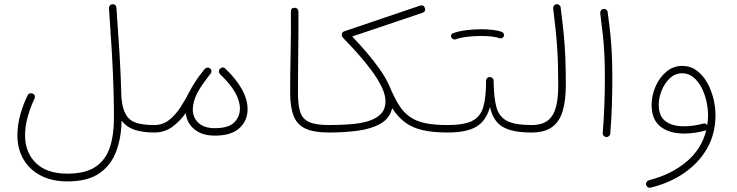

<svg xmlns="http://www.w3.org/2000/svg" viewBox="-20 -629 3472 905"><path d="M62 8.8Q62 -41.5 76.4 -91.3Q90.8 -141.1 110.4 -179.7Q113.3 -186.5 120.6 -188.7Q127.9 -190.9 134.8 -187.5Q141.6 -184.6 143.8 -177.5Q146 -170.4 142.6 -163.6Q125 -128.4 111.6 -81.8Q98.1 -35.2 98.1 8.8Q98.1 89.4 149.2 139.4Q200.2 189.5 297.9 189.5Q382.8 189.5 430.4 157.2Q478 125 497.6 66.2Q517.1 7.3 517.1 -72.3Q517.1 -126.5 515.6 -182.6V-184.1Q515.6 -186 515.6 -187Q513.2 -283.2 507.3 -381.8Q501.5 -480.5 493.7 -590.3Q493.2 -597.7 497.8 -603Q502.4 -608.4 509.8 -608.9Q526.9 -610.4 528.8 -592.3Q537.1 -477.1 543.5 -373.8Q549.8 -270.5 552.2 -168.9Q557.1 -115.7 574.2 -87.6Q591.3 -59.6 623.5 -49.6Q655.8 -39.6 706.5 -39.6H707Q724.6 -39.6 724.6 -22Q724.6 -4.4 707 -4.4H706.5Q654.3 -4.4 615.7 -16.8Q577.1 -29.3 553.2 -60.5Q551.8 20 527.6 85Q503.4 149.9 448.2 188Q393.1 226.1 297.9 226.1Q225.1 226.1 172.1 198.5Q119.1 170.9 90.6 121.8Q62 72.8 62 8.8Z M689.5 -22Q689.5 -39.6 707 -39.6Q747.1 -39.6 777.3 -63.5Q807.6 -87.4 831.3 -124.3Q855 -161.1 874.5 -199.7Q883.3 -216.8 895.5 -235.8Q914.1 -266.6 940.9 -298.8Q942.9 -301.3 944.8 -303.7Q945.8 -304.7 946.8 -305.7Q951.7 -310.1 958.7 -310.3Q965.8 -310.5 970.7 -306.2Q976.1 -301.3 976.6 -293.9Q977.1 -286.6 972.2 -280.8Q967.8 -275.9 963.9 -271Q950.2 -253.4 935.1 -231.7Q919.9 -210 909.2 -189.5Q888.7 -147.5 888.7 -113.3Q888.7 -75.2 915.3 -50Q941.9 -24.9 992.2 -24.9Q1057.1 -24.9 1084 -52Q1110.8 -79.1 1110.8 -117.2Q1110.8 -190.9 1017.6 -278.8Q1012.2 -284.2 1012 -291.7Q1011.7 -299.3 1016.6 -304.2Q1029.8 -317.4 1042.5 -305.2Q1093.3 -256.8 1120.1 -208.3Q1147 -159.7 1147 -114.3Q1147 -60.5 1108.6 -25.1Q1070.3 10.3 993.2 10.3Q932.6 10.3 896.5 -19.3Q860.4 -48.8 855.5 -96.2Q829.1 -58.6 792.7 -31.5Q756.3 -4.4 707 -4.4Q699.7 -4.4 694.6 -9.5Q689.5 -14.6 689.5 -22Z M1347.7 -192.9Q1347.7 -280.3 1349.9 -380.1Q1352.1 -480 1351.1 -574.2Q1351.1 -592.3 1368.2 -592.3Q1376 -592.8 1381.1 -587.6Q1386.2 -582.5 1386.7 -575.2Q1387.2 -481 1385.7 -381.1Q1384.3 -281.2 1384.3 -193.4Q1384.3 -134.8 1395 -101.3Q1405.8 -67.9 1437.3 -53.7Q1468.8 -39.6 1530.8 -39.6H1531.2Q1548.8 -39.6 1548.8 -22Q1548.8 -4.4 1531.2 -4.4H1530.8Q1460.4 -4.4 1420.7 -22.5Q1380.9 -40.5 1364.3 -81.8Q1347.7 -123 1347.7 -192.9Z M1513.7 -22Q1513.7 -39.6 1531.2 -39.6Q1580.6 -39.6 1627.9 -43Q1675.3 -46.4 1713.4 -57.4Q1751.5 -68.4 1774.2 -91.1Q1796.9 -113.8 1796.9 -152.3Q1796.9 -183.1 1778.1 -221.2Q1759.3 -259.3 1729 -299.8Q1698.7 -340.3 1664.6 -378.4Q1630.4 -416.5 1599.6 -447.8Q1595.7 -452.1 1593.3 -455.8Q1590.8 -459.5 1590.8 -464.4Q1590.8 -478 1604 -481.9L1959 -602.1Q1977.5 -608.4 1982.9 -590.8Q1987.8 -573.7 1970.7 -568.4L1640.1 -457Q1672.4 -423.3 1706.8 -383.5Q1741.2 -343.8 1770.5 -302Q1799.8 -260.3 1816.4 -221.2L1816.9 -220.2Q1838.4 -168.9 1860.1 -134.3Q1881.8 -99.6 1911.1 -78.9Q1940.4 -58.1 1983.2 -48.8Q2025.9 -39.6 2088.9 -39.6H2089.4Q2106.9 -39.6 2106.9 -22Q2106.9 -4.4 2089.4 -4.4H2088.9Q2019 -4.4 1970.7 -15.9Q1922.4 -27.3 1888.7 -52.7Q1855 -78.1 1828.6 -119.1Q1816.9 -70.3 1772.9 -45.7Q1729 -21 1665.3 -12.7Q1601.6 -4.4 1531.2 -4.4Q1523.9 -4.4 1518.8 -9.5Q1513.7 -14.6 1513.7 -22Z M2071.3 -22Q2071.3 -29.8 2076.7 -34.7Q2082 -39.6 2089.4 -39.6Q2166 -39.6 2205.1 -58.8Q2244.1 -78.1 2257.8 -123.8Q2271.5 -169.4 2271 -248.5Q2271.5 -256.8 2277.1 -261.7Q2282.7 -266.6 2290.5 -265.6Q2297.4 -265.1 2302.2 -260Q2307.1 -254.9 2306.6 -247.6Q2307.6 -169.9 2319.8 -124.3Q2332 -78.6 2369.9 -59.1Q2407.7 -39.6 2484.9 -39.6H2485.4Q2502.9 -39.6 2502.9 -22Q2502.9 -4.4 2485.4 -4.4H2484.9Q2394 -4.4 2348.9 -31.5Q2303.7 -58.6 2289.6 -125Q2271.5 -59.6 2225.6 -32Q2179.7 -4.4 2089.4 -4.4Q2082 -4.4 2076.7 -9.5Q2071.3 -14.6 2071.3 -22ZM2106.9 -453.6Q2102.5 -468.8 2117.2 -473.1Q2143.1 -482.4 2178.7 -486.8Q2214.4 -491.2 2249 -491.2Q2278.3 -491.2 2303.7 -488Q2329.1 -484.9 2346.7 -478Q2352.5 -475.1 2355 -468.8Q2357.4 -462.4 2354 -456.5Q2351.1 -451.7 2345.9 -449.2Q2340.8 -446.8 2335.4 -448.7Q2321.3 -454.1 2298.1 -456.8Q2274.9 -459.5 2249 -459.5Q2214.8 -459.5 2181.9 -455.6Q2148.9 -451.7 2127 -443.4Q2120.6 -441.4 2115 -444.8Q2109.4 -448.2 2106.9 -453.6Z M2467.8 -22Q2467.8 -39.6 2485.4 -39.6Q2535.6 -39.6 2563 -61.8Q2590.3 -84 2600.8 -125.2Q2611.3 -166.5 2611.3 -223.1Q2611.3 -276.4 2610.1 -320.1Q2608.9 -363.8 2606.2 -404.8Q2603.5 -445.8 2598.9 -490Q2594.2 -534.2 2587.4 -588.9Q2586.9 -596.2 2591.3 -602.3Q2595.7 -608.4 2602.5 -608.9Q2609.9 -609.9 2616 -605.2Q2622.1 -600.6 2622.6 -593.8Q2631.8 -523.4 2637.2 -467.8Q2642.6 -412.1 2644.8 -355.7Q2647 -299.3 2647 -227.1Q2647 -157.7 2632.8 -107.7Q2618.7 -57.6 2583.5 -31Q2548.3 -4.4 2485.4 -4.4Q2478 -4.4 2472.9 -9.5Q2467.8 -14.6 2467.8 -22Z M2809.1 -566.9Q2808.6 -574.2 2813 -580.3Q2817.4 -586.4 2824.7 -586.9Q2831.5 -587.9 2837.6 -583.3Q2843.8 -578.6 2844.2 -571.8Q2852.5 -512.2 2857.2 -465.6Q2861.8 -418.9 2864 -371.3Q2866.2 -323.7 2866.2 -260.3Q2866.2 -198.2 2864 -129.2Q2861.8 -60.1 2856.4 1Q2856 7.8 2850.1 12.7Q2844.2 17.6 2836.9 17.1Q2830.1 16.1 2825.2 10.7Q2820.3 5.4 2820.8 -2Q2826.2 -62 2828.6 -131.1Q2831.1 -200.2 2831.1 -261.7Q2831.1 -323.7 2828.9 -370.1Q2826.7 -416.5 2821.8 -462.2Q2816.9 -507.8 2809.1 -566.9Z M3195.8 -318.4Q3233.9 -318.4 3263.2 -297.1Q3292.5 -275.9 3312.3 -241.2Q3332 -206.5 3342.3 -166Q3352.5 -125.5 3352.5 -86.9Q3352.5 2 3312.5 71.3Q3272.5 140.6 3203.4 187.5Q3134.3 234.4 3046.9 255.4Q3039.6 257.3 3033.2 252.9Q3026.9 248.5 3025.4 242.2Q3023.9 234.4 3028.3 228.3Q3032.7 222.2 3039.6 220.2Q3143.6 193.8 3215.6 133.5Q3287.6 73.2 3309.1 -16.1Q3306.6 -14.2 3303.7 -13.2Q3252 0.5 3204.1 0.5Q3134.8 0.5 3093 -32.5Q3051.3 -65.4 3051.3 -134.8Q3051.3 -177.2 3069.1 -219.5Q3086.9 -261.7 3119.6 -290Q3152.3 -318.4 3195.8 -318.4ZM3085 -135.3Q3085 -81.1 3117.2 -57.4Q3149.4 -33.7 3204.1 -33.7Q3247.1 -33.7 3294.9 -46.4Q3307.1 -49.8 3313.5 -38.6Q3317.4 -62 3317.4 -86.4Q3317.4 -117.2 3309.8 -151.4Q3302.2 -185.5 3286.9 -215.6Q3271.5 -245.6 3248.5 -264.6Q3225.6 -283.7 3195.3 -283.7Q3162.1 -283.7 3137.2 -260Q3112.3 -236.3 3098.6 -201.9Q3085 -167.5 3085 -135.3Z"/></svg>

Font: Mikhak-FD ExtraLight
Style: Regular
Weight: 200
Designer: Amin Abedi
Version: Version 3.2